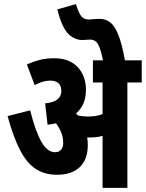

<svg xmlns="http://www.w3.org/2000/svg" viewBox="-20 -916 711 936"><path d="M408 -209Q408 -139 369 -101.5Q330 -64 257 -64Q200 -64 156.5 -91Q113 -118 79.5 -181Q46 -244 17 -350L127 -378Q153 -275 182 -224.5Q211 -174 248 -174Q268 -174 278 -186.5Q288 -199 288 -219Q288 -248 278 -271.5Q268 -295 253 -315Q233 -310 212 -308L200 -412Q279 -420 279 -472Q279 -523 224 -523Q208 -523 188.5 -517.5Q169 -512 149 -501L111 -602Q143 -616 173.5 -624Q204 -632 244 -632Q318 -632 358.5 -589Q399 -546 399 -478Q399 -440 386.5 -411.5Q374 -383 351 -363Q356 -358 360 -353Q383 -348 408 -348Q428 -348 445 -350.5Q462 -353 480 -360V-514H433V-622H482Q470 -681 457 -702Q444 -723 421 -723Q412 -723 400.5 -722Q389 -721 380 -721Q343 -721 312.5 -751.5Q282 -782 259 -870L350 -896Q364 -852 376.5 -836.5Q389 -821 412 -821Q423 -821 436 -822.5Q449 -824 466 -824Q494 -824 516 -808Q538 -792 556 -748.5Q574 -705 589 -622H671V-514H601V0H480V-254Q465 -249 449.5 -247.5Q434 -246 419 -246Q412 -246 405 -246Q408 -228 408 -209Z"/></svg>

Font: Noto Sans ExtraCondensed
Style: Bold
Weight: 700
Width: 2
Designer: Monotype Design Team
Foundry: Monotype Imaging Inc.
Version: Version 2.013; ttfautohint (v1.8.4.7-5d5b)